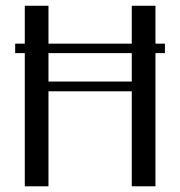

<svg xmlns="http://www.w3.org/2000/svg" viewBox="-20 -653 631 673"><path d="M66.9 -632.8H149.9V-500H441.9V-632.8H524.9V-500H558.1V-466.8H524.9V0H441.9V-333H149.9V0H66.9V-466.8H33.2V-500H66.9ZM441.9 -466.8H149.9V-367.2H441.9Z"/></svg>

Font: Resagokr
Style: Regular
Weight: 500
Designer: gluk
Foundry: gluk
Version: Version 0.95